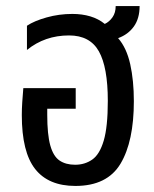

<svg xmlns="http://www.w3.org/2000/svg" viewBox="-20 -604 508 634"><path d="M229 10Q140 10 96 -46Q52 -102 52 -224Q52 -244 53.5 -267Q55 -290 57 -313H230V-245H136V-225Q136 -160 146 -124Q156 -88 176.5 -74Q197 -60 228 -60Q260 -60 284.5 -77Q309 -94 322.5 -139.5Q336 -185 336 -271Q336 -382 306.5 -434.5Q277 -487 208 -487Q128 -487 69 -439V-519Q93 -535 134 -546.5Q175 -558 219 -558Q251 -558 278 -550Q305 -542 326 -525Q341 -532 351.5 -547Q362 -562 362 -584H441Q441 -543 422 -516.5Q403 -490 370 -478Q398 -446 410 -392Q422 -338 422 -270Q422 -137 378 -63.5Q334 10 229 10Z"/></svg>

Font: Noto Sans Thai Cond
Style: Regular
Weight: 400
Width: 3
Designer: Monotype Design Team
Foundry: Monotype Imaging Inc.
Version: Version 2.002; ttfautohint (v1.8.4.7-5d5b)